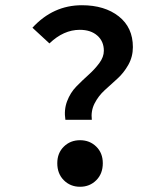

<svg xmlns="http://www.w3.org/2000/svg" viewBox="-20 -702 640 734"><path d="M230 -244Q224 -282 236.5 -315Q249 -348 272 -371.5Q295 -395 318.5 -416Q342 -437 359.5 -460.5Q377 -484 377 -508Q377 -544 352 -566Q327 -588 285 -588Q223 -588 169 -536L104 -596Q183 -682 293 -682Q380 -682 434 -639.5Q488 -597 488 -522Q488 -485 470.5 -454Q453 -423 428.5 -401Q404 -379 380 -357Q356 -335 341.5 -306.5Q327 -278 331 -244ZM199 -78Q199 -117 224 -141.5Q249 -166 286 -166Q323 -166 348 -141.5Q373 -117 373 -78Q373 -38 348 -13Q323 12 286 12Q249 12 224 -13Q199 -38 199 -78Z"/></svg>

Font: TypoPRO Source Code Pro
Style: Regular
Weight: 600
Monospace: yes
Designer: Paul D. Hunt, Teo Tuominen
Foundry: Adobe Systems Incorporated
Version: Version 2.010;PS 1.0;hotconv 1.0.84;makeotf.lib2.5.63406